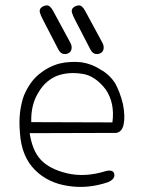

<svg xmlns="http://www.w3.org/2000/svg" viewBox="-20 -714 540 731"><path d="M93 -207Q98 -174 108.5 -148.5Q119 -123 136 -105Q152 -88 177 -75Q202 -62 236 -54Q305 -38 384 -63Q411 -69 415 -52Q419 -33 393 -21Q315 6 240 -6Q163 -17 113 -67Q62 -118 56 -207Q52 -252 56.5 -287.5Q61 -323 71 -350Q82 -376 96 -396Q110 -416 128 -431Q163 -460 206 -472Q227 -477 248.5 -478Q270 -479 289 -477Q330 -471 363 -449Q381 -439 395 -425.5Q409 -412 419 -396Q437 -363 448 -318Q457 -273 451 -242Q445 -211 422 -208ZM408 -248Q418 -322 382 -374Q342 -426 293 -433Q241 -441 199 -426Q178 -418 159.5 -402.5Q141 -387 127 -363Q97 -316 99 -249ZM248 -551Q254 -540 252.5 -529Q251 -518 243 -513Q234 -507 222.5 -508.5Q211 -510 203 -524L144 -638Q135 -655 132 -666Q129 -677 136 -684Q144 -692 157 -693.5Q170 -695 182 -673ZM370 -551Q376 -540 374.5 -529Q373 -518 365 -513Q356 -507 344.5 -508.5Q333 -510 325 -524L266 -638Q257 -655 254 -666Q251 -677 258 -684Q266 -692 279 -693.5Q292 -695 304 -673Z"/></svg>

Font: Yomogi
Style: Regular
Weight: 400
Designer: satsuyako
Foundry: satsuyako
Version: Version 3.100